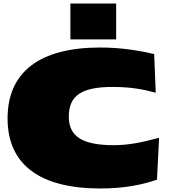

<svg xmlns="http://www.w3.org/2000/svg" viewBox="-20 -1045 965 1091"><path d="M865 -518 856 -738C776 -756 675 -775 549 -775C208 -775 23 -638 23 -372C23 -106 212 26 549 26C688 26 791 4 872 -24L884 -262C784 -235 708 -220 627 -220C446 -220 371 -271 371 -382C371 -501 442 -551 620 -551C728 -551 798 -536 865 -518ZM380 -1025V-821H640V-1025Z"/></svg>

Font: Mattone Black
Style: Regular
Weight: 900
Width: 6
Designer: Nunzio Mazzaferro
Foundry: Collletttivo
Version: Version 2.000;Glyphs 3.2 (3217)